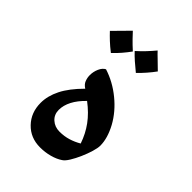

<svg xmlns="http://www.w3.org/2000/svg" viewBox="-192 -860 810 810"><g transform="rotate(45 212.5 -455.0)"><path d="M199 -135Q142 -135 105 -173.5Q68 -212 68 -270Q68 -311 89.5 -354Q111 -397 159 -445Q143 -455 137.5 -469.5Q132 -484 132 -499Q132 -520 140.5 -539Q149 -558 163 -565Q220 -547 269 -507Q318 -467 346 -416Q374 -364 374 -320Q374 -306 367 -282.5Q360 -259 349 -234Q338 -209 326 -189.5Q314 -170 303 -163Q284 -150 256.5 -142.5Q229 -135 199 -135ZM210 -240Q238 -240 262.5 -247.5Q287 -255 309 -268Q294 -312 268 -347.5Q242 -383 201 -414Q172 -386 157.5 -358Q143 -330 143 -303Q143 -275 162.5 -257.5Q182 -240 210 -240ZM263 -643Q242 -660 225 -675Q208 -690 194 -705Q213 -722 229.5 -739.5Q246 -757 261 -775Q270 -765 286 -750Q302 -735 324 -713Q297 -676 263 -643ZM129 -628Q107 -645 90 -661Q73 -677 60 -691Q77 -708 94 -725.5Q111 -743 128 -760Q137 -750 152.5 -734Q168 -718 190 -698Q177 -680 162 -662.5Q147 -645 129 -628Z"/></g></svg>

Font: Noto Naskh Arabic UI
Style: Regular
Weight: 400
Designer: Monotype Design Team, David Williams, Mohamad Dakak and Nizar Qandah
Foundry: Monotype Imaging Inc.
Version: Version 2.014